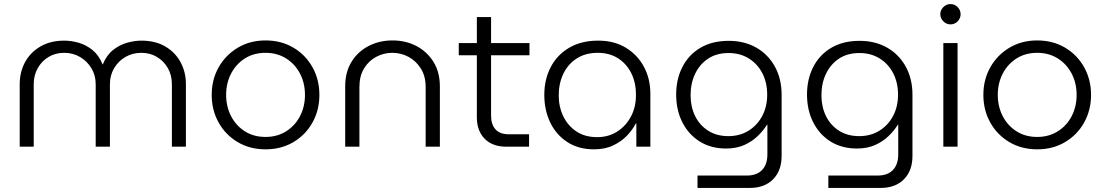

<svg xmlns="http://www.w3.org/2000/svg" viewBox="-20 -722 5440 945"><path d="M77 0V-308Q77 -367 103 -415.5Q129 -464 178.5 -493Q228 -522 296 -522Q331 -522 367.5 -511.5Q404 -501 435.5 -475.5Q467 -450 485 -405H486Q504 -450 536 -475.5Q568 -501 605 -511.5Q642 -522 676 -522Q745 -522 794 -493Q843 -464 869 -415.5Q895 -367 895 -308V0H826V-308Q826 -352 806 -387Q786 -422 752 -442Q718 -462 676 -462Q632 -462 597 -441.5Q562 -421 541.5 -386Q521 -351 521 -308V0H451V-308Q451 -351 430 -386Q409 -421 374 -441.5Q339 -462 296 -462Q253 -462 219.5 -442Q186 -422 166 -387Q146 -352 146 -308V0Z M1287 13Q1210 13 1150 -22.5Q1090 -58 1056 -119Q1022 -180 1022 -255Q1022 -330 1056 -390.5Q1090 -451 1150 -487Q1210 -523 1287 -523Q1364 -523 1424 -487.5Q1484 -452 1518 -391Q1552 -330 1552 -255Q1552 -180 1518 -119Q1484 -58 1424 -22.5Q1364 13 1287 13ZM1287 -48Q1344 -48 1388 -75.5Q1432 -103 1456.5 -150Q1481 -197 1481 -255Q1481 -313 1456.5 -360Q1432 -407 1388 -434.5Q1344 -462 1287 -462Q1229 -462 1185.5 -434.5Q1142 -407 1117.5 -360Q1093 -313 1093 -255Q1093 -197 1117.5 -150Q1142 -103 1185.5 -75.5Q1229 -48 1287 -48Z M1679 0V-297Q1679 -367 1710 -417.5Q1741 -468 1794 -495.5Q1847 -523 1912 -523Q1977 -523 2029.5 -495.5Q2082 -468 2113.5 -417.5Q2145 -367 2145 -297V0H2075V-294Q2075 -347 2051.5 -384.5Q2028 -422 1991 -442Q1954 -462 1911 -462Q1869 -462 1832 -442.5Q1795 -423 1772 -385.5Q1749 -348 1749 -294V0Z M2472 0Q2404 0 2365.5 -39Q2327 -78 2327 -145V-450H2238V-510H2327V-638H2397V-510H2586V-450H2397V-153Q2397 -109 2419 -85Q2441 -61 2486 -61H2584V0Z M2904 13Q2827 13 2772 -23Q2717 -59 2688 -119.5Q2659 -180 2659 -255Q2659 -331 2690.5 -391.5Q2722 -452 2781.5 -487Q2841 -522 2924 -522Q3003 -522 3060.5 -487Q3118 -452 3149.5 -393Q3181 -334 3181 -260V0H3112V-114H3109Q3094 -84 3066.5 -55Q3039 -26 2998.5 -6.5Q2958 13 2904 13ZM2919 -47Q2975 -47 3018 -74.5Q3061 -102 3086 -149.5Q3111 -197 3110 -257Q3110 -316 3087 -362Q3064 -408 3022 -435Q2980 -462 2922 -462Q2862 -462 2819 -434.5Q2776 -407 2753 -359.5Q2730 -312 2730 -252Q2730 -196 2752.5 -149.5Q2775 -103 2817 -75Q2859 -47 2919 -47Z M3413 203V142H3656Q3705 142 3731 114.5Q3757 87 3757 38V-108H3755Q3737 -79 3709 -52Q3681 -25 3642.5 -8Q3604 9 3554 9Q3479 9 3424 -25.5Q3369 -60 3338.5 -120Q3308 -180 3308 -257Q3308 -332 3338.5 -392Q3369 -452 3427 -486.5Q3485 -521 3567 -521Q3644 -521 3702.5 -487.5Q3761 -454 3794 -394Q3827 -334 3827 -256V46Q3827 118 3785 160.5Q3743 203 3670 203ZM3565 -52Q3621 -52 3664 -78.5Q3707 -105 3731.5 -151Q3756 -197 3756 -256Q3756 -315 3732.5 -361Q3709 -407 3666 -434Q3623 -461 3566 -461Q3507 -461 3465.5 -433.5Q3424 -406 3401.5 -359Q3379 -312 3379 -253Q3379 -197 3401 -151.5Q3423 -106 3465 -79Q3507 -52 3565 -52Z M4057 203V142H4300Q4349 142 4375 114.5Q4401 87 4401 38V-108H4399Q4381 -79 4353 -52Q4325 -25 4286.5 -8Q4248 9 4198 9Q4123 9 4068 -25.5Q4013 -60 3982.5 -120Q3952 -180 3952 -257Q3952 -332 3982.5 -392Q4013 -452 4071 -486.5Q4129 -521 4211 -521Q4288 -521 4346.5 -487.5Q4405 -454 4438 -394Q4471 -334 4471 -256V46Q4471 118 4429 160.5Q4387 203 4314 203ZM4209 -52Q4265 -52 4308 -78.5Q4351 -105 4375.5 -151Q4400 -197 4400 -256Q4400 -315 4376.5 -361Q4353 -407 4310 -434Q4267 -461 4210 -461Q4151 -461 4109.5 -433.5Q4068 -406 4045.5 -359Q4023 -312 4023 -253Q4023 -197 4045 -151.5Q4067 -106 4109 -79Q4151 -52 4209 -52Z M4623 0V-510H4693V0ZM4658 -602Q4638 -602 4623 -617Q4608 -632 4608 -652Q4608 -672 4623 -687Q4638 -702 4658 -702Q4679 -702 4693.5 -687Q4708 -672 4708 -652Q4708 -632 4693.5 -617Q4679 -602 4658 -602Z M5085 13Q5008 13 4948 -22.5Q4888 -58 4854 -119Q4820 -180 4820 -255Q4820 -330 4854 -390.5Q4888 -451 4948 -487Q5008 -523 5085 -523Q5162 -523 5222 -487.5Q5282 -452 5316 -391Q5350 -330 5350 -255Q5350 -180 5316 -119Q5282 -58 5222 -22.5Q5162 13 5085 13ZM5085 -48Q5142 -48 5186 -75.5Q5230 -103 5254.5 -150Q5279 -197 5279 -255Q5279 -313 5254.5 -360Q5230 -407 5186 -434.5Q5142 -462 5085 -462Q5027 -462 4983.5 -434.5Q4940 -407 4915.5 -360Q4891 -313 4891 -255Q4891 -197 4915.5 -150Q4940 -103 4983.5 -75.5Q5027 -48 5085 -48Z"/></svg>

Font: MuseoModerno Light
Style: Regular
Weight: 300
Designer: Pablo Cosgaya, Héctor Gatti, Marcela Romero, and the Authors of The MuseoModerno Project.
Foundry: Omnibus-Type Team
Version: Version 1.001